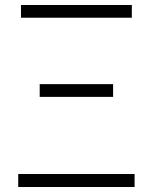

<svg xmlns="http://www.w3.org/2000/svg" viewBox="-20 -749 611 769"><path d="M53 0H519V-52H53ZM139 -361H433V-412H139ZM64 -678H508V-729H64Z"/></svg>

Font: Noto Sans JP Light
Style: Regular
Weight: 300
Designer: Ryoko NISHIZUKA (kana & ideographs); Paul D. Hunt (Latin, Greek & Cyrillic); Wenlong ZHANG (bopomofo); Sandoll Communica
Foundry: Adobe Systems Incorporated
Version: Version 1.004;PS 1.004;hotconv 1.0.82;makeotf.lib2.5.63406